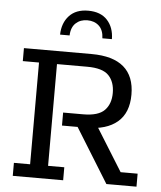

<svg xmlns="http://www.w3.org/2000/svg" viewBox="-54 -825 733 873"><g transform="rotate(5 312.0 -389.0)"><path d="M36.9 0V-59.3H110.9V-523.7H36.9V-583H345.8Q443.6 -583 493 -540.6Q542.3 -498.2 542.3 -414.8Q542.3 -331.5 492.7 -289.4Q443 -247.3 351.9 -247.3H335.1L390 -274.8L524 -59.3H601.6V0H464.2L311.2 -247.3H239.9V-306.6H331.1Q400.4 -306.6 428.8 -335.8Q457.1 -365.1 457.1 -414.8Q457.1 -465.2 429.4 -494.4Q401.7 -523.7 331.1 -523.7H192.9V-59.3H266.9V0ZM195.2 -658.5Q196.4 -711.8 227.1 -744.9Q257.7 -778 313.5 -778Q370.4 -778 400.8 -744.9Q431.2 -711.8 431.8 -658.5H388.3Q387.1 -696 366.5 -715.1Q345.9 -734.2 313.5 -734.2Q281.7 -734.2 260.9 -715.1Q240 -696 238.7 -658.5Z"/></g></svg>

Font: Rokkitt SemiBold
Style: Regular
Weight: 600
Designer: Vernon Adams
Foundry: Vernon Adams
Version: Version 3.103